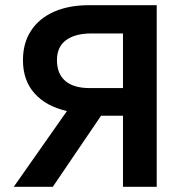

<svg xmlns="http://www.w3.org/2000/svg" viewBox="-20 -720 712 740"><path d="M33 0 238 -292Q158 -310 113.2 -360Q68.5 -410 68.5 -488Q68.5 -554.5 99.8 -602Q131 -649.5 188.2 -674.8Q245.5 -700 323 -700H584V0H454V-274H369.5L183.5 0ZM326 -380.5H454V-591H331.5Q269.5 -591 234.5 -565.2Q199.5 -539.5 199.5 -488Q199.5 -436 231.5 -408.2Q263.5 -380.5 326 -380.5Z"/></svg>

Font: Geologica Cursive Medium
Style: Regular
Weight: 500
Designer: Sindre Bremnes, Frode Helland
Foundry: Monokrom Skriftforlag AS
Version: Version 1.010;gftools[0.9.28]